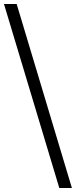

<svg xmlns="http://www.w3.org/2000/svg" viewBox="-20 -828 382 968"><path d="M279 120 0 -808H64L342.5 120Z"/></svg>

Font: Encode Sans Expanded Light
Style: Regular
Weight: 300
Width: 7
Designer: Multiple Designers
Foundry: Impallari Type
Version: Version 2.000